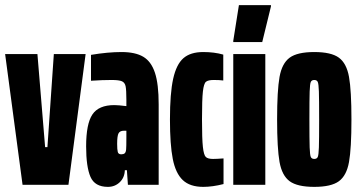

<svg xmlns="http://www.w3.org/2000/svg" viewBox="-20 -721 1411 749"><path d="M68 0 0 -510H126L156 -147H165L190 -510H314L247 0Z M316 -150Q316 -238 340.5 -274.5Q365 -311 426 -311Q441 -311 473 -307V-332Q473 -370 470 -384.5Q467 -399 455.5 -404Q444 -409 415 -409Q380 -409 335 -406V-507Q401 -518 454 -518Q508 -518 539 -499.5Q570 -481 584.5 -437Q599 -393 599 -314V0H479L475 -57H467Q466 -28 447 -10Q428 8 401 8Q350 8 333 -31Q316 -70 316 -150ZM472 -138Q473 -148 473 -184V-211H463Q448 -211 442.5 -201Q437 -191 437 -160Q437 -137 439.5 -128Q442 -119 453 -119Q462 -119 466.5 -123Q471 -127 472 -138Z M643 -255Q643 -357 655.5 -413.5Q668 -470 695.5 -494Q723 -518 773 -518Q816 -518 851 -508V-407Q836 -409 814 -409Q792 -409 783.5 -402Q775 -395 771.5 -364Q768 -333 768 -255Q768 -179 771.5 -147.5Q775 -116 783 -108.5Q791 -101 811 -101Q824 -101 852 -103V-3Q809 8 773 8Q721 8 693 -18.5Q665 -45 654 -101Q643 -157 643 -255Z M890 0V-510H1015V0ZM890 -557V-562L912 -701H1037V-696L1003 -557Z M1061 -255Q1061 -368 1070.5 -421Q1080 -474 1110 -496Q1140 -518 1206 -518Q1272 -518 1302 -496Q1332 -474 1341.5 -421Q1351 -368 1351 -255Q1351 -142 1341.5 -89Q1332 -36 1302 -14Q1272 8 1206 8Q1140 8 1110 -14Q1080 -36 1070.5 -89Q1061 -142 1061 -255ZM1225 -255Q1225 -334 1224 -364Q1223 -394 1219.5 -401.5Q1216 -409 1206 -409Q1196 -409 1192.5 -401.5Q1189 -394 1188 -364Q1187 -334 1187 -255Q1187 -176 1188 -146Q1189 -116 1192.5 -108.5Q1196 -101 1206 -101Q1216 -101 1219.5 -108.5Q1223 -116 1224 -146Q1225 -176 1225 -255Z"/></svg>

Font: Saira Ultra Condensed Black
Style: Regular
Weight: 900
Width: 1
Designer: Hector Gatti with collaboration of the Omnibus-Type team
Foundry: Omnibus-Type
Version: Version 1.001; ttfautohint (v1.8)